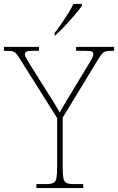

<svg xmlns="http://www.w3.org/2000/svg" viewBox="-31 -951 597 971"><path d="M153 0V-20H202Q227 -20 239 -26Q251 -32 254.5 -51Q258 -70 258 -108V-354L71 -651Q59 -671 50.5 -680Q42 -689 31 -691.5Q20 -694 -2 -694H-11V-714H166V-694H133Q108 -694 101.5 -689.5Q95 -685 95 -677Q95 -668 101.5 -656.5Q108 -645 118 -629L197 -503Q217 -472 236 -441.5Q255 -411 271 -382Q279 -397 292.5 -420Q306 -443 325 -474L419 -629Q429 -645 435 -656.5Q441 -668 441 -677Q441 -685 435 -689.5Q429 -694 403 -694H354V-714H546V-694H538Q517 -694 505.5 -691.5Q494 -689 486 -680Q478 -671 466 -652L286 -356V-108Q286 -70 289.5 -51Q293 -32 305 -26Q317 -20 342 -20H390V0ZM245 -784Q260 -803 278 -829Q296 -855 313 -882Q330 -909 340 -931H383V-921Q371 -904 346.5 -875Q322 -846 295 -817.5Q268 -789 247 -771H245Z"/></svg>

Font: Noto Serif Tamil Thin
Style: Italic
Weight: 100
Italic angle: -12°
Designer: Indian Type Foundry, Tom Grace, and the Monotype Design Team
Foundry: Monotype Imaging Inc.
Version: Version 2.003; ttfautohint (v1.8.4.7-5d5b)